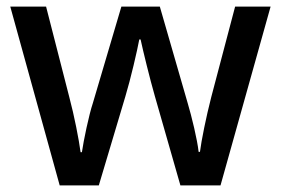

<svg xmlns="http://www.w3.org/2000/svg" viewBox="-20 -560 847 579"><path d="M447 -270 524 -1H645L796 -540H689L617 -267C602 -209 587 -135 583 -102H579C575 -139 558 -209 546 -249L462 -540H346L260 -249C248 -213 232 -136 227 -101H223C218 -139 204 -211 189 -267L119 -540H11L160 -1H278L358 -269C374 -322 394 -408 400 -441H404C411 -408 432 -322 447 -270Z"/></svg>

Font: Noto Sans Bassa Vah Medium
Style: Regular
Weight: 500
Designer: Monotype Design Team
Foundry: Monotype Imaging Inc.
Version: Version 2.002